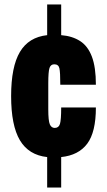

<svg xmlns="http://www.w3.org/2000/svg" viewBox="-20 -776 481 863"><path d="M192 67V-70Q109 -79 69.5 -145.5Q30 -212 30 -344Q30 -476 69.5 -542.5Q109 -609 192 -618V-756H255V-618Q305 -614 340 -591.5Q375 -569 393 -521.5Q411 -474 411 -395H251Q251 -451 247 -469Q243 -487 224 -487Q208 -487 202.5 -470.5Q197 -454 197 -402V-285Q197 -233 204 -217Q211 -201 226 -201Q244 -201 249.5 -219Q255 -237 255 -293H411Q411 -182 372 -130Q333 -78 255 -70V67Z"/></svg>

Font: Archivo ExtraCondensed Black
Style: Regular
Weight: 900
Width: 2
Designer: Hector Gatti
Foundry: Omnibus-Type
Version: Version 2.001; ttfautohint (v1.8.3)